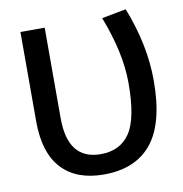

<svg xmlns="http://www.w3.org/2000/svg" viewBox="-84 -830 878 920"><g transform="rotate(-10 355.0 -370.0)"><path d="M348.6 10.7Q214.8 10.7 143.6 -66.4Q72.3 -143.6 72.3 -295.9V-731.4H190.4V-291Q190.4 -87.9 350.6 -87.9Q445.3 -87.9 492.7 -158.2Q540 -228.5 540 -401.4Q540 -546.9 469.7 -728.5L587.9 -751Q661.1 -565.4 661.1 -391.6Q661.1 -184.6 582 -86.9Q502.9 10.7 348.6 10.7Z"/></g></svg>

Font: Gen Shin Gothic Medium
Style: Regular
Weight: 500
Designer: [Source Han Sans]
Ryoko NISHIZUKA  (kana & ideographs); Paul D. Hunt (Latin, Greek & Cyrillic); Wenlong ZHANG  (bopomofo
Version: Version 1.002.20150607